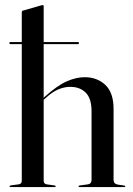

<svg xmlns="http://www.w3.org/2000/svg" viewBox="-20 -756 536 776"><path d="M18 -582Q18 -586 22 -586H68V-705.5Q68 -712 72.5 -713L143.5 -733.5Q150.5 -735.5 152 -735.5Q156.5 -735.5 156.5 -731V-586H295Q299 -586 299 -582Q299 -577.5 295 -577.5H156.5V-360.5L161 -365Q211 -410 249.2 -427Q287.5 -444 322 -444Q372.5 -444 405.8 -412.8Q439 -381.5 439 -315.5V-29.5Q439 -13 455.5 -10L482.5 -6Q486.5 -5 486.5 -3Q486.5 0 483 0H302Q297.5 0 297.5 -3Q297.5 -6 303 -6.5L336 -11Q350 -13.5 350 -29.5V-307Q350 -358 326.5 -381.5Q303 -405 264 -405Q240 -405 215.2 -394.5Q190.5 -384 165 -360L156.5 -353V-25.5Q156.5 -13 168.5 -11L200 -6.5Q205 -6 205 -3Q205 0 201 0H21.5Q18.5 0 18.5 -3Q18.5 -5.5 25 -7L56 -11Q68 -13 68 -25V-577.5H22Q18 -577.5 18 -582Z"/></svg>

Font: Fraunces 144pt S000
Style: Regular
Weight: 400
Version: Version 1.000; ttfautohint (v1.8.3)